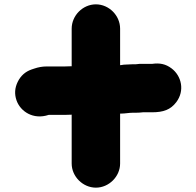

<svg xmlns="http://www.w3.org/2000/svg" viewBox="-20 -709 904 884"><path d="M533 44V-186H537C556.8 -186 573.5 -190 593 -190H607C617 -190 627.3 -190.7 638 -192H680C732.7 -192 765.4 -204.2 791.5 -238.5C831.7 -291.4 815.8 -359.4 770 -394C742.7 -414.7 714.9 -419.8 681 -415H644C630 -415.7 616.7 -415 604 -413H588C581.3 -413 574 -412.7 566 -412C555.3 -412 545 -411 535 -409H533V-577C533 -637.5 481.9 -689 421.5 -689C361.1 -689 310 -637.5 310 -577V-404H309C296.3 -403.3 285.7 -403 277 -403H194C175.3 -403 156.3 -399.7 137 -393L125 -389C96.3 -379 75.2 -360 61.5 -332C47.8 -304 46 -275.7 56 -247C73.8 -196 132.8 -156.3 204 -180H277C287 -180 298 -180.3 310 -181V44C310 103.7 361.6 155 421.5 155C481.4 155 533 103.7 533 44Z"/></svg>

Font: Smoothie
Style: Blk
Weight: 900
Foundry: Cannot Into Space Fonts
Version: Version 0.8